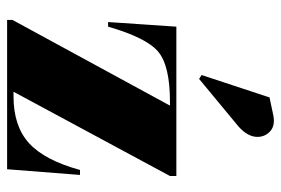

<svg xmlns="http://www.w3.org/2000/svg" viewBox="-145 -645 790 540"><g transform="rotate(90 250.0 -375.0)"><path d="M475 -476V-458L238 -18H251Q335 -18 383 -62Q431 -106 458 -205H472L456 0H36V-15L277 -458H266Q165 -458 125.5 -425Q86 -392 55 -284H42L55 -476ZM191 -547 254 -738 301 -748Q332 -755 348.5 -740.5Q365 -726 365 -704Q365 -677 336 -651L202 -540Z"/></g></svg>

Font: Abril Fatface
Style: Regular
Weight: 400
Designer: Veronika Burian, Jos Scaglione
Foundry: TypeTogether
Version: Version 1.001